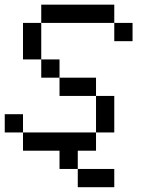

<svg xmlns="http://www.w3.org/2000/svg" viewBox="-20 -635 655 809"><path d="M76.9 -384.6V-538.5H153.8V-615.4H461.5V-538.5H153.8V-384.6ZM0 -76.9V-153.8H76.9V-76.9ZM461.5 -538.5H538.5V-461.5H461.5ZM153.8 -384.6H230.8V-307.7H153.8ZM230.8 -307.7H384.6V-230.8H230.8ZM384.6 -230.8H461.5V-76.9H384.6ZM384.6 -76.9V0H307.7V76.9H230.8V0H76.9V-76.9ZM307.7 76.9H461.5V153.8H307.7Z"/></svg>

Font: Mintsoda - Lime Green 13x16
Style: Regular
Weight: 400
Designer: Mintsoda-15
Version: Version 1.0